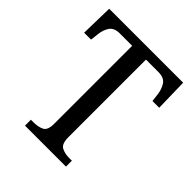

<svg xmlns="http://www.w3.org/2000/svg" viewBox="-197 -839 964 964"><g transform="rotate(45 284.5 -357.0)"><path d="M138 0V-42H158Q189 -42 212 -53Q235 -64 235 -109V-664H147Q107 -664 91 -639.5Q75 -615 72 -582L67 -540H18L22 -714H547L551 -540H503L498 -582Q494 -615 478 -639.5Q462 -664 421 -664H333V-114Q333 -66 355.5 -54Q378 -42 409 -42H429V0Z"/></g></svg>

Font: Noto Serif SemiCondensed
Style: Regular
Weight: 400
Width: 4
Designer: Monotype Design Team
Foundry: Monotype Imaging Inc.
Version: Version 2.013